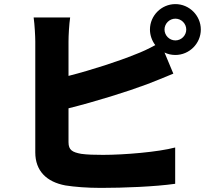

<svg xmlns="http://www.w3.org/2000/svg" viewBox="-20 -861 1040 936"><path d="M782 -717C782 -746 806 -770 835 -770C864 -770 888 -746 888 -717C888 -688 864 -664 835 -664C806 -664 782 -688 782 -717ZM322 -776H144C149 -742 152 -681 152 -659C152 -592 152 -243 152 -118C152 -28 207 26 299 43C343 50 404 55 472 55C583 55 735 49 834 35V-142C752 -120 586 -106 482 -106C440 -106 405 -107 376 -111C333 -119 314 -129 314 -168V-333C446 -366 600 -414 696 -450C731 -463 781 -484 825 -502L782 -605C798 -597 816 -593 835 -593C903 -593 959 -649 959 -717C959 -785 903 -841 835 -841C767 -841 711 -785 711 -717C711 -689 721 -662 737 -641C702 -622 672 -608 640 -596C559 -563 431 -521 314 -491V-659C314 -688 317 -742 322 -776Z"/></svg>

Font: ChiuKong Gothic MN Heavy
Style: Regular
Weight: 900
Designer: Ryoko NISHIZUKA 西塚涼子 (kana, bopomofo & ideographs); Paul D. Hunt (Latin, Greek & Cyrillic); Sandoll Communications 산돌커뮤니
Foundry: Adobe
Version: Version 1.300